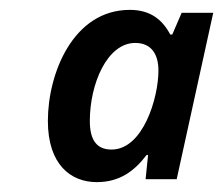

<svg xmlns="http://www.w3.org/2000/svg" viewBox="-20 -741 452 389"><path d="M176 -372C222 -372 252 -394 277 -427H280L275 -378H338L412 -715H348L329 -671H325C309 -701 285 -721 243 -721C128 -721 77 -592 77 -496C77 -408 123 -372 176 -372ZM206 -438C176 -438 162 -457 162 -496C162 -571 197 -654 254 -654C286 -654 301 -632 301 -598C301 -543 270 -438 206 -438Z"/></svg>

Font: Noto Sans SemiBold
Style: Italic
Weight: 600
Italic angle: -12°
Designer: Monotype Design Team
Foundry: Monotype Imaging Inc.
Version: Version 2.013